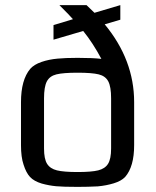

<svg xmlns="http://www.w3.org/2000/svg" viewBox="-20 -720 608 750"><path d="M143 -3Q113 -12 97.5 -28.5Q82 -45 72 -77Q62 -106 62 -153V-321Q62 -408 98 -451Q113 -468 142 -478Q171 -488 205 -491Q235 -494 283 -494Q344 -494 376 -490Q343 -552 305 -599L189 -565V-622L265 -645Q254 -658 212 -700H318L349 -670L450 -700V-643L389 -625Q504 -486 504 -321V-153Q504 -69 469 -29Q454 -13 424.5 -4Q395 5 362 8Q324 10 283 10Q227 10 199.5 7.5Q172 5 143 -3ZM414 -140V-336Q414 -381 403 -402Q392 -423 365.5 -429.5Q339 -436 283 -436Q227 -436 200.5 -429.5Q174 -423 163 -402Q152 -381 152 -336V-140Q152 -99 164 -80Q176 -61 202.5 -54.5Q229 -48 283 -48Q337 -48 363.5 -54.5Q390 -61 402 -80Q414 -99 414 -140Z"/></svg>

Font: Play
Style: Regular
Weight: 400
Designer: Jonas Hecksher (Cyrillic expansion: Cyreal)
Foundry: Jonas Hecksher, Playtype, e-types AS
Version: Version 2.101; ttfautohint (v1.5.65-e2d9)